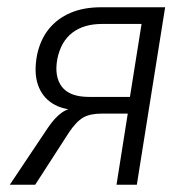

<svg xmlns="http://www.w3.org/2000/svg" viewBox="-20 -509 514 529"><path d="M7 0 112 -157Q131 -185 150 -198.5Q169 -212 192 -212H199L195 -206Q153 -206 124.5 -224Q96 -242 84.5 -275.5Q73 -309 82 -357Q91 -400 114.5 -429Q138 -458 174 -473.5Q210 -489 259 -489H435L357 0H301L332 -196H260Q228 -196 209 -185Q190 -174 170 -144L77 0ZM225 -242H338L370 -443H261Q211 -443 179.5 -419Q148 -395 138 -347Q129 -298 150.5 -270Q172 -242 225 -242Z"/></svg>

Font: Nunito Sans 10pt Condensed Light
Style: Italic
Weight: 300
Width: 3
Italic angle: -9°
Designer: Vernon Adams
Foundry: Vernon Adams
Version: Version 3.101;gftools[0.9.27]